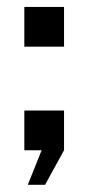

<svg xmlns="http://www.w3.org/2000/svg" viewBox="-20 -425 250 543"><path d="M48.8 -405.3H161.1V-293H48.8ZM48.8 0V-112.3H161.1V0L107.4 97.7H58.6L97.7 0Z"/></svg>

Font: California Gothic
Style: Regular
Weight: 400
Version: Version 2.2;